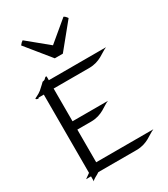

<svg xmlns="http://www.w3.org/2000/svg" viewBox="-225 -1003 996 1139"><g transform="rotate(-30 273.5 -434.0)"><path d="M100.1 -879.9 234.9 -713.9H290L425.3 -879.9C415 -894 413.1 -896 402.8 -901.9L264.2 -786.1L123 -901.9C112.3 -895 112.3 -894 100.1 -879.9ZM136.2 -647C129.9 -647 124 -639.2 119.1 -634.8C112.8 -630.9 103 -629.9 103 -629.9C103 -629.9 82 -608.9 62 -591.8C42 -575.2 15.1 -566.9 15.1 -563C15.1 -559.1 26.9 -555.2 29.8 -555.2C33.2 -555.2 35.2 -560.1 35.2 -560.1H70.8V-23.9C61 -17.1 48.8 -7.8 37.1 0H70.8V34.2C78.1 21 103 13.2 121.1 0H382.8C458 0 493.2 -42 530.8 -57.1H139.2V-280.8H233.9C310.1 -280.8 345.2 -324.2 381.8 -337.9H139.2V-562H382.8C458 -562 493.2 -604 530.8 -619.1H139.2C139.2 -642.1 140.1 -647 136.2 -647Z"/></g></svg>

Font: Pierce
Style: Roman
Weight: 500
Version: Version 0.2.0